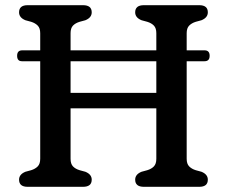

<svg xmlns="http://www.w3.org/2000/svg" viewBox="-20 -720 874 740"><path d="M252 -108Q252 -88.5 261.2 -78.8Q270.5 -69 287 -64L309 -58Q333.5 -48 333.5 -27.5Q333.5 0 300 0H86.5Q53.5 0 53.5 -27.5Q53.5 -48 78 -58L100 -64Q116 -69 125.5 -78.8Q135 -88.5 135 -108V-484H64.5Q46 -484 46 -505Q46 -526 65.5 -526H135V-592Q135 -611.5 125.5 -621.2Q116 -631 100 -636L78 -642Q53.5 -652 53.5 -672.5Q53.5 -700 86.5 -700H300Q333.5 -700 333.5 -672.5Q333.5 -652 309 -642L287 -636Q270.5 -631 261.2 -621.2Q252 -611.5 252 -592V-526H582.5V-592Q582.5 -611.5 573.2 -621.2Q564 -631 547.5 -636L525.5 -642Q501 -652 501 -672.5Q501 -700 534.5 -700H748Q781 -700 781 -672.5Q781 -652 756.5 -642L734.5 -636Q718.5 -631 709 -621.2Q699.5 -611.5 699.5 -592V-526H768.5Q788 -526 788 -505Q788 -484 768.5 -484H699.5V-108Q699.5 -88.5 709 -78.8Q718.5 -69 734.5 -64L756.5 -58Q781 -48 781 -27.5Q781 0 748 0H534.5Q501 0 501 -27.5Q501 -48 525.5 -58L547.5 -64Q564 -69 573.2 -78.8Q582.5 -88.5 582.5 -108V-302.5H252ZM252 -362H582.5V-484H252Z"/></svg>

Font: Fraunces 9pt SuperSoft
Style: Regular
Weight: 400
Version: Version 1.000;[b76b70a41]